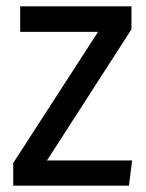

<svg xmlns="http://www.w3.org/2000/svg" viewBox="-20 -589 462 609"><path d="M397 -569H44V-488H291L22 -72V0H389L399 -80H129L397 -496Z"/></svg>

Font: Glow Sans SC Condensed Medium
Style: Regular
Weight: 600
Width: 3
Designer: Ryoko NISHIZUKA (kana, bopomofo & ideographs); Paul D. Hunt (Latin, Greek & Cyrillic); Sandoll Communications, Soo-young
Version: Version 0.93